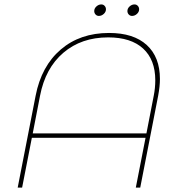

<svg xmlns="http://www.w3.org/2000/svg" viewBox="-20 -848 816 868"><path d="M459 -806Q459 -794 449 -785Q439 -776 427 -776Q418 -776 412 -782.5Q406 -789 406 -798Q406 -810 416 -819Q426 -828 438 -828Q447 -828 453 -821.5Q459 -815 459 -806ZM609 -806Q609 -794 599 -785Q589 -776 577 -776Q568 -776 562 -782.5Q556 -789 556 -798Q556 -810 566 -819Q576 -828 588 -828Q597 -828 603 -821.5Q609 -815 609 -806ZM703 -491Q703 -458 695 -415L614 0H594L638 -225H124L80 0H60L141 -415Q167 -549 254.5 -624Q342 -699 473 -699Q584 -699 643.5 -644.5Q703 -590 703 -491ZM682 -485Q682 -578 627 -628.5Q572 -679 469 -679Q348 -679 266.5 -609.5Q185 -540 161 -415L128 -245H642L675 -415Q682 -450 682 -485Z"/></svg>

Font: TypoPRO Montserrat Alternates
Style: Italic
Weight: 250
Italic angle: -11.3°
Designer: Julieta Ulanovsky
Foundry: Julieta Ulanovsky
Version: Version 6.001